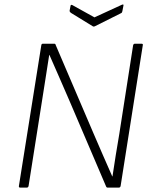

<svg xmlns="http://www.w3.org/2000/svg" viewBox="-20 -854 692 874"><path d="M72 0Q65 0 66 -7L168 -648Q169 -655 175 -655H227Q230 -655 231.5 -653.5Q233 -652 234 -648L406 -246Q427 -198 448 -149Q469 -100 491 -51H492Q499 -99 507 -148Q515 -197 523 -244L586 -648Q588 -655 594 -655H624Q632 -655 630 -648L529 -7Q527 0 521 0H470Q465 0 463 -5L298 -391Q275 -445 251.5 -498Q228 -551 205 -604H204Q195 -549 187 -495Q179 -441 170 -387L110 -7Q108 0 102 0ZM534 -832Q538 -834 540.5 -833.5Q543 -833 542 -829L537 -803Q536 -796 531 -794L411 -734Q406 -732 403 -734L302 -796Q296 -801 297 -806L301 -827Q302 -834 309 -831L410 -775Z"/></svg>

Font: Sofia Sans ExtraLight
Style: Italic
Weight: 250
Italic angle: -9°
Version: Version 4.100-B